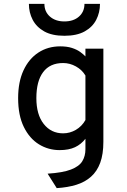

<svg xmlns="http://www.w3.org/2000/svg" viewBox="-20 -762 656 990"><path d="M272.5 208 225.5 133.5Q303.5 128.5 345.8 112.2Q388 96 404.2 69.5Q420.5 43 420.5 7.5V-46.5Q398.5 -18 366.8 -3Q335 12 287.5 12Q229 12 180.5 -18Q132 -48 102.8 -107.5Q73.5 -167 73.5 -256Q73.5 -339.5 101.2 -399.2Q129 -459 178 -491Q227 -523 290.5 -523Q325.5 -523 351 -514.8Q376.5 -506.5 393.5 -494.2Q410.5 -482 420.5 -471V-511H513V-31Q513 33 496.8 77.2Q480.5 121.5 449.2 149.2Q418 177 373.5 190.8Q329 204.5 272.5 208ZM305.5 -74.5Q340.5 -74.5 371.2 -92.5Q402 -110.5 420.5 -143V-372.5Q403 -402 371.5 -419.5Q340 -437 305.5 -437Q237.5 -437 202.5 -390.2Q167.5 -343.5 167.5 -256Q167.5 -171 205.5 -122.8Q243.5 -74.5 305.5 -74.5ZM312 -577.5Q248.5 -577.5 208.2 -600Q168 -622.5 148.5 -660Q129 -697.5 129 -742H209Q209 -701.5 237.5 -676.5Q266 -651.5 312 -651.5Q359 -651.5 387.2 -676.5Q415.5 -701.5 415.5 -742H495.5Q495.5 -697.5 476.2 -660Q457 -622.5 416.5 -600Q376 -577.5 312 -577.5Z"/></svg>

Font: Overpass Mono Medium
Style: Regular
Weight: 500
Monospace: yes
Designer: Delve Withrington, Dave Bailey
Foundry: Delve Fonts LLC
Version: Version 4.000